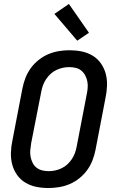

<svg xmlns="http://www.w3.org/2000/svg" viewBox="-20 -935 590 967"><path d="M224 12Q192 12 162.5 6Q133 0 108 -15Q83 -30 66 -54Q49 -78 41.5 -106.5Q34 -135 35 -166.5Q36 -198 43 -230L93 -490Q98 -516 108 -542Q118 -568 134.5 -591Q151 -614 174 -632.5Q197 -651 223 -662Q249 -673 276 -677.5Q303 -682 329 -682Q361 -682 391 -676Q421 -670 446 -655Q471 -640 488 -616Q505 -592 512.5 -563.5Q520 -535 519 -503.5Q518 -472 511 -440L461 -180Q456 -154 446 -128Q436 -102 419.5 -79Q403 -56 380 -37.5Q357 -19 331 -8Q305 3 277.5 7.5Q250 12 224 12ZM226 -73Q242 -73 258 -76.5Q274 -80 290 -87.5Q306 -95 319 -107Q332 -119 342 -134Q352 -149 357.5 -164.5Q363 -180 366 -196L416 -456Q420 -474 421.5 -491Q423 -508 420 -524Q417 -540 409.5 -554.5Q402 -569 390 -579Q378 -589 362 -593Q346 -597 328 -597Q312 -597 296 -593.5Q280 -590 264 -582.5Q248 -575 235 -563Q222 -551 212 -536Q202 -521 196.5 -505.5Q191 -490 188 -474L137 -214Q134 -196 132.5 -179Q131 -162 134 -146Q137 -130 144 -115.5Q151 -101 163.5 -91Q176 -81 192 -77Q208 -73 226 -73ZM369 -730 254 -865 327 -915 428 -770Z"/></svg>

Font: Lode Dark Term
Style: Bold Italic
Weight: 700
Italic angle: -11°
Monospace: yes
Designer: Belleve Invis
Foundry: Belleve Invis
Version: Version 29.2.0